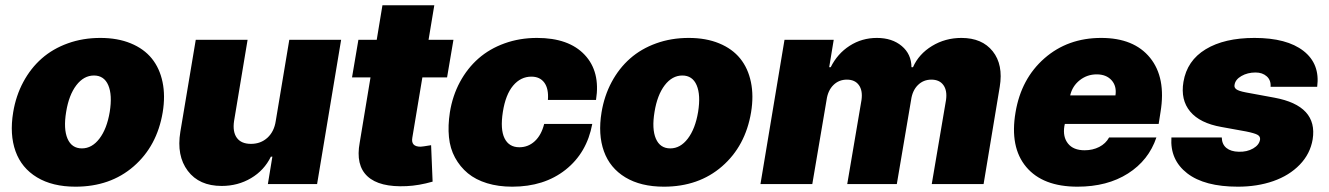

<svg xmlns="http://www.w3.org/2000/svg" viewBox="-20 -696 5026 726"><path d="M265.6 9.9Q178.3 9.9 119.9 -25.4Q61.4 -60.7 38.7 -124.1Q16 -187.5 29.8 -271.3Q40.1 -333.8 68 -385.8Q95.9 -437.9 137.8 -474.8Q179.7 -511.7 236.5 -532.1Q293.3 -552.6 359.4 -552.6Q424.7 -552.6 474.4 -532.1Q524.1 -511.7 554 -474.8Q583.8 -437.9 594.6 -385.8Q605.5 -333.8 595.2 -271.3Q573.9 -143.8 485.4 -66.9Q397 9.9 265.6 9.9ZM289.8 -134.9Q327.8 -134.9 356 -171.9Q384.2 -208.8 394.9 -272.7Q405.2 -337 389.4 -373.8Q373.6 -410.5 335.2 -410.5Q296.9 -410.5 268.6 -373.6Q240.4 -336.6 230.1 -272.7Q219.5 -208.5 235.3 -171.7Q251.1 -134.9 289.8 -134.9Z M1022.7 -238.6 1073.9 -545.5H1269.9L1179 0H992.9L1009.9 -103.7H1004.3Q979 -51.8 929.3 -22.4Q879.6 7.1 818.2 7.1Q733 7.1 690 -50.1Q647 -107.2 661.9 -197.4L720.2 -545.5H916.2L865.1 -238.6Q859 -197.8 875.5 -174.9Q892 -152 929 -152Q965.9 -152 991.3 -175.2Q1016.7 -198.5 1022.7 -238.6Z M1694.6 -545.5 1670.5 -403.4H1577.1L1539.1 -175.4Q1533 -141.3 1570.3 -141.3Q1576 -141.3 1610.1 -147L1615.8 -9.2Q1563.9 5.7 1517.8 7.8Q1414.8 12.8 1369.5 -29.3Q1324.2 -71.4 1340.2 -157L1381 -403.4H1311.1L1335.2 -545.5H1404.5L1426.1 -676.1H1622.2L1600.5 -545.5Z M1916.9 9.9Q1864.3 9.9 1821.6 -3.2Q1778.8 -16.3 1749.1 -40.8Q1719.5 -65.3 1700.6 -100Q1681.8 -134.6 1677.6 -177.7Q1673.3 -220.9 1681.1 -271.3Q1691.1 -333.8 1719.1 -385.8Q1747.2 -437.9 1789.2 -474.8Q1831.3 -511.7 1888.1 -532.1Q1945 -552.6 2010.7 -552.6Q2130.7 -552.6 2190.7 -488.8Q2250.7 -425.1 2233.7 -318.2H2051.8Q2055 -360.4 2038.4 -383.3Q2021.7 -406.2 1989.3 -406.2Q1948.9 -406.2 1920.3 -372.3Q1891.7 -338.4 1881.4 -272.7Q1871.1 -207 1887.8 -173.1Q1904.5 -139.2 1943.9 -139.2Q1977.3 -139.2 2002.1 -162.1Q2027 -185 2037.6 -227.3H2219.5Q2199.2 -117.9 2118.4 -54Q2037.6 9.9 1916.9 9.9Z M2490.4 9.9Q2403.1 9.9 2344.6 -25.4Q2286.2 -60.7 2263.5 -124.1Q2240.8 -187.5 2254.6 -271.3Q2264.9 -333.8 2292.8 -385.8Q2320.7 -437.9 2362.6 -474.8Q2404.5 -511.7 2461.3 -532.1Q2518.1 -552.6 2584.2 -552.6Q2649.5 -552.6 2699.2 -532.1Q2748.9 -511.7 2778.8 -474.8Q2808.6 -437.9 2819.4 -385.8Q2830.3 -333.8 2820 -271.3Q2798.7 -143.8 2710.2 -66.9Q2621.8 9.9 2490.4 9.9ZM2514.6 -134.9Q2552.6 -134.9 2580.8 -171.9Q2609 -208.8 2619.7 -272.7Q2630 -337 2614.2 -373.8Q2598.4 -410.5 2560 -410.5Q2521.7 -410.5 2493.4 -373.6Q2465.2 -336.6 2454.9 -272.7Q2444.2 -208.5 2460 -171.7Q2475.9 -134.9 2514.6 -134.9Z M2855.5 0 2946.4 -545.5H3132.5L3115.4 -441.8H3121.1Q3146.7 -493.3 3192.8 -522.9Q3239 -552.6 3295.8 -552.6Q3353.3 -552.6 3389.7 -522Q3426.1 -491.5 3426.5 -441.8H3432.2Q3454.2 -491.8 3504.3 -522.2Q3554.3 -552.6 3615.4 -552.6Q3693.5 -552.6 3733.8 -502Q3774.1 -451.3 3760.3 -367.9L3699.2 0H3503.2L3557.2 -318.2Q3562.1 -353.7 3547.2 -374.3Q3532.3 -394.9 3501.8 -394.9Q3471.6 -394.9 3450.8 -374.3Q3430 -353.7 3425.1 -318.2L3371.1 0H3183.6L3237.6 -318.2Q3242.5 -353.7 3227.6 -374.3Q3212.7 -394.9 3182.2 -394.9Q3152 -394.9 3131.2 -374.3Q3110.4 -353.7 3105.5 -318.2L3051.5 0Z M4054.3 9.9Q3922.9 9.9 3860.3 -64.8Q3797.6 -139.6 3820 -271.3Q3841.3 -398.4 3929.3 -475.5Q4017.4 -552.6 4143.8 -552.6Q4267.8 -552.6 4328.7 -477.5Q4389.6 -402.3 4368.3 -272.7L4361.2 -227.3H4006.4L4004.6 -218.8Q3998.2 -178.3 4018.5 -153.1Q4038.7 -127.8 4081.3 -127.8Q4111.9 -127.8 4136.5 -140.4Q4161.2 -153.1 4173.7 -176.1H4352.6Q4323.5 -89.8 4245.2 -40Q4166.9 9.9 4054.3 9.9ZM4026.6 -335.2H4197.8Q4203.1 -370.4 4183.1 -392.6Q4163 -414.8 4126.8 -414.8Q4090.9 -414.8 4062.9 -392.8Q4034.8 -370.7 4026.6 -335.2Z M4960.6 -367.9H4784.4Q4786.2 -392.8 4769.9 -407.3Q4753.6 -421.9 4727.6 -421.9Q4697.4 -421.9 4674.2 -408.6Q4650.9 -395.2 4648.1 -375Q4646 -365.4 4654.5 -358.7Q4663 -351.9 4690.7 -346.6L4798.7 -326.7Q4963.8 -296.2 4943.5 -169Q4934.3 -114.3 4894.7 -73.3Q4855.1 -32.3 4794.6 -11.2Q4734 9.9 4660.9 9.9Q4534.4 9.9 4469.1 -40.7Q4403.8 -91.3 4409.4 -176.1H4599.8Q4600.5 -150.2 4617.4 -136.5Q4634.2 -122.9 4663.7 -122.2Q4695 -121.1 4718.4 -134.6Q4741.8 -148.1 4744.7 -169Q4745.7 -180.4 4734.7 -186.4Q4723.7 -192.5 4692.1 -198.9L4598.4 -215.9Q4517.4 -230.1 4480.5 -274.1Q4443.5 -318.2 4454.9 -386.4Q4468.4 -467 4539.1 -509.8Q4609.7 -552.6 4723.4 -552.6Q4845.9 -552.6 4908.9 -503.4Q4971.9 -454.2 4960.6 -367.9Z"/></svg>

Font: Karasuma Gothic
Style: Italic
Weight: 900
Italic angle: -9.39999°
Designer: Rasmus Andersson / Ryoko Nishizuka
Foundry: Genbu
Version: Version 1.00